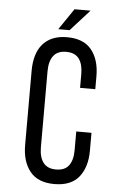

<svg xmlns="http://www.w3.org/2000/svg" viewBox="-58 -884 552 930"><g transform="rotate(5 218.0 -419.0)"><path d="M344 -845H266L196 -742H251ZM242 -707C215.3 -707 192.2 -702.8 172.5 -694.5C152.8 -686.2 136.5 -674.3 123.5 -659C110.5 -643.7 100.8 -625.2 94.5 -603.5C88.2 -581.8 85 -557.7 85 -531V-169C85 -115.7 97.8 -73 123.5 -41C149.2 -9 188.7 7 242 7C296 7 335.8 -9 361.5 -41C387.2 -73 400 -115.7 400 -169V-256H326V-165C326 -133 319.5 -108.2 306.5 -90.5C293.5 -72.8 272.7 -64 244 -64C216 -64 195.3 -72.8 182 -90.5C168.7 -108.2 162 -133 162 -165V-535C162 -567 168.7 -591.8 182 -609.5C195.3 -627.2 216 -636 244 -636C272.7 -636 293.5 -627.2 306.5 -609.5C319.5 -591.8 326 -567 326 -535V-468H400V-531C400 -584.3 387.2 -627 361.5 -659C335.8 -691 296 -707 242 -707Z"/></g></svg>

Font: Bebas Neue Regular two
Style: Regular2
Weight: 400
Designer: Ryoichi Tsunekawa & LGV (GE)
Foundry: Free Software Foundation, Inc.
Version: Version 1.003 August 13, 2016